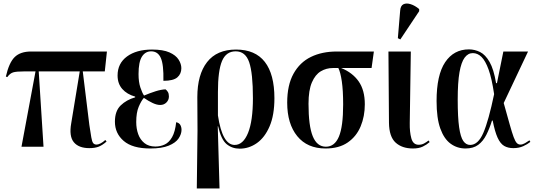

<svg xmlns="http://www.w3.org/2000/svg" viewBox="-20 -826 3019 1081"><path d="M101 0 180 -424H117Q72 -424 54 -418.5Q36 -413 21 -392L13 -395Q31 -474 63 -505Q95 -536 155 -536H582L570 -424H446L483 -123Q490 -77 494 -53Q498 -29 504.5 -20.5Q511 -12 524 -12Q533 -12 546 -18.5Q559 -25 573 -38L580 -29Q556 -8 535 0Q514 8 483 8Q423 8 395.5 -25.5Q368 -59 381 -132L429 -424H198L225 0Z M826 10Q726 10 676.5 -32.5Q627 -75 627 -141Q627 -201 659.5 -232.5Q692 -264 741 -278V-282Q695 -295 668.5 -325Q642 -355 642 -401Q642 -469 695 -508Q748 -547 836 -547Q898 -547 934 -531Q970 -515 985.5 -490.5Q1001 -466 1001 -442Q1001 -410 978.5 -390.5Q956 -371 900 -371Q902 -462 885.5 -499.5Q869 -537 831 -537Q798 -537 779 -507Q760 -477 760 -409Q760 -364 770.5 -333Q781 -302 791 -288Q824 -302 855.5 -312Q887 -322 912 -323Q919 -318 925 -308.5Q931 -299 931 -283Q931 -263 917 -249Q903 -235 882 -235Q863 -235 839.5 -246Q816 -257 790 -275Q775 -258 761 -225Q747 -192 747 -139Q747 -102 758 -71Q769 -40 793 -20.5Q817 -1 855 -1Q883 -1 907.5 -12.5Q932 -24 949 -54Q966 -84 972 -138Q989 -134 995.5 -122Q1002 -110 1002 -95Q1002 -71 985.5 -46.5Q969 -22 930 -6Q891 10 826 10Z M1088 235 1092 -90 1091 -279Q1091 -406 1146 -476.5Q1201 -547 1309 -547Q1417 -547 1471 -477.5Q1525 -408 1525 -273Q1525 -178 1498 -115Q1471 -52 1426.5 -20.5Q1382 11 1329 11Q1287 11 1256 -14.5Q1225 -40 1208 -115H1206L1216 235ZM1301 -10Q1349 -10 1376.5 -77.5Q1404 -145 1404 -273Q1404 -414 1383 -475.5Q1362 -537 1307 -537Q1253 -537 1230 -482.5Q1207 -428 1207 -308V-176Q1232 -10 1301 -10Z M1813 10Q1710 10 1653.5 -59.5Q1597 -129 1597 -248Q1597 -347 1632.5 -411Q1668 -475 1730.5 -505.5Q1793 -536 1876 -536H2085L2072 -443H1901Q1965 -417 1999.5 -367.5Q2034 -318 2034 -239Q2034 -171 2010.5 -114.5Q1987 -58 1938 -24Q1889 10 1813 10ZM1815 0Q1864 0 1888 -56.5Q1912 -113 1912 -238Q1912 -317 1904.5 -368Q1897 -419 1885 -443H1854Q1817 -443 1786 -424.5Q1755 -406 1736 -362Q1717 -318 1717 -242Q1717 -117 1741 -58.5Q1765 0 1815 0Z M2305 10Q2244 10 2207.5 -23Q2171 -56 2170 -135L2167 -536H2293L2287 -133Q2286 -83 2296 -47Q2306 -11 2337 -11Q2354 -11 2367 -18Q2380 -25 2393 -35L2399 -26Q2382 -11 2360 -0.5Q2338 10 2305 10ZM2234 -604 2220 -611 2233 -766Q2235 -794 2251.5 -802Q2268 -810 2292 -802.5Q2316 -795 2340 -775V-763Z M2601 10Q2554 10 2517 -17Q2480 -44 2459 -102.5Q2438 -161 2438 -257Q2438 -404 2486.5 -476Q2535 -548 2620 -548Q2653 -548 2683 -533Q2713 -518 2736.5 -477Q2760 -436 2773 -358H2778L2814 -536H2953L2816 -246Q2837 -171 2850 -124.5Q2863 -78 2872 -54Q2881 -30 2889.5 -21Q2898 -12 2910 -12Q2922 -12 2936 -20Q2950 -28 2961 -36L2966 -27Q2950 -14 2926 -3Q2902 8 2870 8Q2840 8 2818.5 -4.5Q2797 -17 2781.5 -51Q2766 -85 2754 -147H2750Q2736 -102 2718 -66.5Q2700 -31 2672.5 -10.5Q2645 10 2601 10ZM2627 -10Q2672 -10 2701.5 -78.5Q2731 -147 2762 -296Q2749 -384 2731 -434Q2713 -484 2691 -505.5Q2669 -527 2642 -527Q2615 -527 2596 -501.5Q2577 -476 2567 -419Q2557 -362 2557 -265Q2557 -165 2565 -109.5Q2573 -54 2588.5 -32Q2604 -10 2627 -10Z"/></svg>

Font: Noto Serif Display Condensed SemiBold
Style: Regular
Weight: 600
Width: 3
Designer: Monotype Design Team
Foundry: Monotype Imaging Inc.
Version: Version 2.009